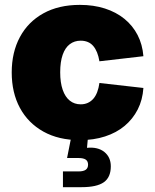

<svg xmlns="http://www.w3.org/2000/svg" viewBox="-20 -567 639 791"><path d="M309.1 10.3Q221.7 10.3 158.7 -24.9Q95.7 -60.1 62 -122.6Q28.3 -185.1 28.3 -268.6Q28.3 -351.6 62 -414.3Q95.7 -477.1 158.7 -512Q221.7 -546.9 309.1 -546.9Q365.7 -546.9 412.1 -532Q458.5 -517.1 492.7 -489.3Q526.9 -461.4 546.9 -422.6Q566.9 -383.8 570.8 -335.4L389.6 -314.5Q386.2 -335 379.9 -350.8Q373.5 -366.7 364 -377.7Q354.5 -388.7 341.6 -394Q328.6 -399.4 312.5 -399.4Q286.6 -399.4 267.6 -385Q248.5 -370.6 238.3 -341.6Q228 -312.5 228 -269Q228 -226.6 238.3 -197Q248.5 -167.5 267.6 -152.3Q286.6 -137.2 312.5 -137.2Q328.6 -137.2 341.6 -143.1Q354.5 -148.9 364.3 -159.9Q374 -170.9 380.4 -187.5Q386.7 -204.1 389.6 -225.1L570.8 -204.6Q567.4 -155.3 547.4 -116Q527.3 -76.7 493.4 -48.3Q459.5 -20 412.8 -4.9Q366.2 10.3 309.1 10.3ZM239.3 204.1V139.2H303.7Q323.7 139.2 333.3 132.3Q342.8 125.5 342.8 111.3Q342.8 97.2 333.3 90.6Q323.7 84 303.7 84H256.3L276.9 -19.5H342.3V0L338.4 42Q383.3 37.6 409.9 59.1Q436.5 80.6 436.5 118.2Q436.5 163.6 407.7 183.8Q378.9 204.1 316.4 204.1Z"/></svg>

Font: Inter 18pt Black
Style: Regular
Weight: 900
Designer: Rasmus Andersson
Foundry: rsms
Version: Version 4.001;git-66647c0bb